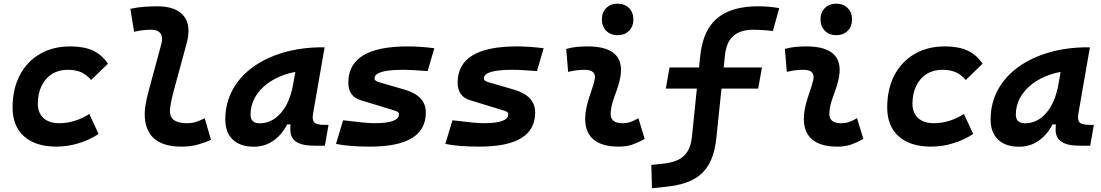

<svg xmlns="http://www.w3.org/2000/svg" viewBox="-20 -776 5899 1029"><path d="M297.4 -115.7Q341.5 -115.7 383.7 -129.5Q425.8 -143.3 458.5 -165.5L508.3 -58.1Q462.4 -27.3 403.4 -8.8Q344.5 9.8 283.2 9.8Q170.7 9.8 109 -45.2Q47.4 -100.1 47.4 -199.7Q47.4 -298.8 85.8 -372.3Q124.2 -445.8 193.7 -486.6Q263.2 -527.3 356.4 -527.3Q429.2 -527.3 477.3 -505.4Q525.4 -483.4 558.6 -434.6L468.3 -347.2Q444.3 -376 414.6 -388.9Q384.9 -401.9 342.8 -401.9Q294.4 -401.9 258.5 -379.2Q222.7 -356.4 202.9 -315.8Q183.1 -275.1 182.6 -220.2Q183.1 -170.6 213.1 -143.1Q243 -115.7 297.4 -115.7Z M952.1 9.8Q854.5 9.8 804.9 -34.4Q755.4 -78.6 755.4 -167.5Q755.4 -183.1 760 -213.9Q764.6 -244.6 779.8 -300.3L844.7 -540.5Q854.5 -577.6 839.8 -597.2Q825.2 -616.7 793 -616.7Q769.5 -616.7 745.8 -614Q722.2 -611.3 698.7 -605.5L678.7 -728.5Q714.8 -736.8 751 -739.5Q787.1 -742.2 823.2 -742.2Q922.4 -742.2 964.6 -690.9Q1006.8 -639.6 979.5 -540.5L914.1 -300.3Q899.9 -248 895.3 -220.7Q890.6 -193.4 890.6 -182.1Q889.6 -115.7 981 -115.7Q1007.8 -115.7 1028.3 -121.8Q1048.8 -127.9 1077.1 -142.6L1110.8 -26.4Q1076.7 -11.2 1038.8 -0.7Q1001 9.8 952.1 9.8Z M1340.8 10.3Q1267.6 10.3 1227.5 -27.8Q1187.5 -65.9 1187.5 -135.3Q1187.5 -223.1 1226.6 -294.7Q1265.6 -366.2 1336.2 -417Q1406.7 -467.8 1501.5 -495.1Q1596.2 -522.5 1707.5 -522.5H1719.7L1657.7 -166.5Q1651.9 -132.3 1664.6 -119.6Q1677.2 -106.9 1717.3 -106.9H1740.7L1721.2 4.9H1668Q1614.7 4.9 1586.2 -6.6Q1557.6 -18.1 1546.9 -36.9Q1536.1 -55.7 1535.9 -77.9Q1535.6 -100.1 1538.6 -122.1L1570.8 -109.4H1514.2L1544.9 -175.3Q1519.5 -86.9 1465.8 -38.3Q1412.1 10.3 1340.8 10.3ZM1372.6 -115.2Q1436.5 -115.2 1485.1 -170.2Q1533.7 -225.1 1551.3 -325.7L1576.2 -467.3L1623 -397Q1560.1 -394.5 1505.4 -375.7Q1450.7 -356.9 1409.7 -325.4Q1368.7 -293.9 1345.7 -252.2Q1322.8 -210.4 1322.8 -162.1Q1322.8 -138.2 1335 -126.7Q1347.2 -115.2 1372.6 -115.2Z M1963.4 9.8Q1905.8 9.8 1860.1 6.1Q1814.5 2.4 1780.8 -4.9L1818.8 -131.3Q1881.3 -123.5 1922.9 -119.6Q1964.4 -115.7 1985.4 -115.7Q2052.2 -115.7 2085.2 -127.7Q2118.2 -139.6 2118.2 -163.6Q2118.2 -171.4 2111.6 -176Q2105 -180.7 2092.8 -184.1L1913.6 -238.8Q1879.4 -249 1863 -273.2Q1846.7 -297.4 1846.7 -333Q1846.7 -430.7 1926 -479Q2005.4 -527.3 2164.6 -527.3Q2197.3 -527.3 2232.9 -524.9Q2268.6 -522.5 2307.6 -517.6L2272 -395Q2231.4 -398.4 2198.5 -400.1Q2165.5 -401.9 2139.6 -401.9Q2063 -401.9 2025.1 -390.4Q1987.3 -378.9 1987.3 -355.5Q1987.3 -348.1 1993.7 -343.5Q2000 -338.9 2011.7 -335.4L2149.4 -295.4Q2205.6 -278.8 2233.9 -248.5Q2262.2 -218.3 2262.2 -172.9Q2262.2 -81.5 2187.7 -35.9Q2113.3 9.8 1963.4 9.8Z M2549.3 9.8Q2491.7 9.8 2446 6.1Q2400.4 2.4 2366.7 -4.9L2404.8 -131.3Q2467.3 -123.5 2508.8 -119.6Q2550.3 -115.7 2571.3 -115.7Q2638.2 -115.7 2671.1 -127.7Q2704.1 -139.6 2704.1 -163.6Q2704.1 -171.4 2697.5 -176Q2690.9 -180.7 2678.7 -184.1L2499.5 -238.8Q2465.3 -249 2449 -273.2Q2432.6 -297.4 2432.6 -333Q2432.6 -430.7 2512 -479Q2591.3 -527.3 2750.5 -527.3Q2783.2 -527.3 2818.8 -524.9Q2854.5 -522.5 2893.6 -517.6L2857.9 -395Q2817.4 -398.4 2784.4 -400.1Q2751.5 -401.9 2725.6 -401.9Q2648.9 -401.9 2611.1 -390.4Q2573.2 -378.9 2573.2 -355.5Q2573.2 -348.1 2579.6 -343.5Q2585.9 -338.9 2597.7 -335.4L2735.4 -295.4Q2791.5 -278.8 2819.8 -248.5Q2848.1 -218.3 2848.1 -172.9Q2848.1 -81.5 2773.7 -35.9Q2699.2 9.8 2549.3 9.8Z M3290 -587.4Q3252.4 -587.4 3229 -610.8Q3205.6 -634.3 3205.6 -671.9Q3205.6 -709.5 3229 -732.9Q3252.4 -756.3 3290 -756.3Q3327.6 -756.3 3351.1 -732.9Q3374.5 -709.5 3374.5 -671.9Q3374.5 -634.3 3351.1 -610.8Q3327.6 -587.4 3290 -587.4ZM3401.4 -142.6 3435.1 -31.2Q3405.3 -14.2 3372.1 -2.2Q3338.9 9.8 3295.9 9.8Q3202.1 9.8 3157 -31.7Q3111.8 -73.2 3116.7 -153.3Q3119.1 -188 3128.2 -221.2Q3137.2 -254.4 3148.2 -285.6Q3159.2 -316.9 3166 -345.2Q3173.3 -373 3160.2 -387.5Q3147 -401.9 3114.3 -401.9Q3067.9 -401.9 3024.9 -390.6L3014.6 -513.7Q3043.5 -522 3072.3 -524.7Q3101.1 -527.3 3129.9 -527.3Q3237.3 -527.3 3280 -481.4Q3322.8 -435.5 3300.8 -345.2Q3293.5 -313.5 3283 -285.9Q3272.5 -258.3 3263.9 -231Q3255.4 -203.6 3252.9 -172.4Q3249 -115.7 3314.9 -115.7Q3339.4 -115.7 3357.7 -121.8Q3376 -127.9 3401.4 -142.6Z M3474.1 232.9 3470.7 107.9 3539.1 100.6Q3581.5 95.7 3613.3 81.1Q3645 66.4 3664.3 36.1Q3683.6 5.9 3688.5 -44.9L3732.4 -473.6Q3742.2 -568.8 3780.3 -628.2Q3818.4 -687.5 3884.3 -714.8Q3950.2 -742.2 4042.5 -742.2Q4102.5 -742.2 4156.2 -732.4L4122.1 -609.9Q4087.9 -613.8 4063 -615.2Q4038.1 -616.7 4017.6 -616.7Q3949.7 -616.7 3911.4 -584.5Q3873 -552.2 3865.2 -478.5L3819.3 -37.6Q3810.1 52.2 3777.8 106.7Q3745.6 161.1 3690.4 188.5Q3635.3 215.8 3556.6 224.1ZM3548.3 -301.3 3568.4 -414.6H4063.5L4043.5 -301.3Z M4461.9 -587.4Q4424.3 -587.4 4400.9 -610.8Q4377.4 -634.3 4377.4 -671.9Q4377.4 -709.5 4400.9 -732.9Q4424.3 -756.3 4461.9 -756.3Q4499.5 -756.3 4522.9 -732.9Q4546.4 -709.5 4546.4 -671.9Q4546.4 -634.3 4522.9 -610.8Q4499.5 -587.4 4461.9 -587.4ZM4573.2 -142.6 4606.9 -31.2Q4577.1 -14.2 4543.9 -2.2Q4510.7 9.8 4467.8 9.8Q4374 9.8 4328.9 -31.7Q4283.7 -73.2 4288.6 -153.3Q4291 -188 4300 -221.2Q4309.1 -254.4 4320.1 -285.6Q4331.1 -316.9 4337.9 -345.2Q4345.2 -373 4332 -387.5Q4318.8 -401.9 4286.1 -401.9Q4239.7 -401.9 4196.8 -390.6L4186.5 -513.7Q4215.3 -522 4244.1 -524.7Q4272.9 -527.3 4301.8 -527.3Q4409.2 -527.3 4451.9 -481.4Q4494.6 -435.5 4472.7 -345.2Q4465.3 -313.5 4454.8 -285.9Q4444.3 -258.3 4435.8 -231Q4427.2 -203.6 4424.8 -172.4Q4420.9 -115.7 4486.8 -115.7Q4511.2 -115.7 4529.5 -121.8Q4547.9 -127.9 4573.2 -142.6Z M4984.9 -115.7Q5029 -115.7 5071.2 -129.5Q5113.3 -143.3 5146 -165.5L5195.8 -58.1Q5149.9 -27.3 5090.9 -8.8Q5032 9.8 4970.7 9.8Q4858.2 9.8 4796.5 -45.2Q4734.9 -100.1 4734.9 -199.7Q4734.9 -298.8 4773.3 -372.3Q4811.7 -445.8 4881.2 -486.6Q4950.7 -527.3 5043.9 -527.3Q5116.7 -527.3 5164.8 -505.4Q5212.9 -483.4 5246.1 -434.6L5155.8 -347.2Q5131.8 -376 5102.1 -388.9Q5072.4 -401.9 5030.3 -401.9Q4981.9 -401.9 4946 -379.2Q4910.2 -356.4 4890.4 -315.8Q4870.6 -275.1 4870.1 -220.2Q4870.6 -170.6 4900.6 -143.1Q4930.5 -115.7 4984.9 -115.7Z M5442.4 10.3Q5369.1 10.3 5329.1 -27.8Q5289.1 -65.9 5289.1 -135.3Q5289.1 -223.1 5328.1 -294.7Q5367.2 -366.2 5437.7 -417Q5508.3 -467.8 5603 -495.1Q5697.8 -522.5 5809.1 -522.5H5821.3L5759.3 -166.5Q5753.4 -132.3 5766.1 -119.6Q5778.8 -106.9 5818.8 -106.9H5842.3L5822.8 4.9H5769.5Q5716.3 4.9 5687.7 -6.6Q5659.2 -18.1 5648.4 -36.9Q5637.7 -55.7 5637.5 -77.9Q5637.2 -100.1 5640.1 -122.1L5672.4 -109.4H5615.7L5646.5 -175.3Q5621.1 -86.9 5567.4 -38.3Q5513.7 10.3 5442.4 10.3ZM5474.1 -115.2Q5538.1 -115.2 5586.7 -170.2Q5635.3 -225.1 5652.8 -325.7L5677.7 -467.3L5724.6 -397Q5661.6 -394.5 5606.9 -375.7Q5552.2 -356.9 5511.2 -325.4Q5470.2 -293.9 5447.3 -252.2Q5424.3 -210.4 5424.3 -162.1Q5424.3 -138.2 5436.5 -126.7Q5448.7 -115.2 5474.1 -115.2Z"/></svg>

Font: Cascadia Mono NF
Style: Italic
Weight: 400
Italic angle: -10°
Monospace: yes
Designer: Aaron Bell
Foundry: Saja Typeworks
Version: Version 2404.023